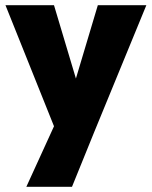

<svg xmlns="http://www.w3.org/2000/svg" viewBox="-20 -509 581 736"><path d="M81 207H256L340 0L541 -489H355L271 -208L187 -489H1L187 -25Z"/></svg>

Font: MV Cash ExtraBold
Style: Regular
Weight: 800
Designer: Rodrigo Fuenzalida
Foundry: fragTYPE
Version: Version 1.100;Glyphs 3.1.2 (3151)